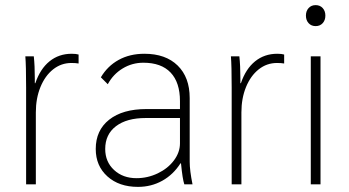

<svg xmlns="http://www.w3.org/2000/svg" viewBox="-20 -720 1362 750"><path d="M82 -378Q82 -463 79 -500H112Q116 -464 116 -412V-395H118Q137 -451 173.5 -480.5Q210 -510 260 -510Q277 -510 287 -507V-472Q275 -474 259 -474Q219 -474 187.5 -449Q156 -424 138 -380Q120 -336 120 -281V0H82Z M354 -138Q354 -211 406.5 -252.5Q459 -294 552 -294H683V-325Q683 -398 646.5 -436.5Q610 -475 540 -475Q496 -475 459 -452.5Q422 -430 401 -391L374 -418Q400 -462 443.5 -486Q487 -510 544 -510Q627 -510 674 -464Q721 -418 721 -337V-88Q721 -54 732 0H700Q693 -20 687 -82H685Q657 -38 614 -14Q571 10 519 10Q445 10 399.5 -31Q354 -72 354 -138ZM683 -160V-259H549Q475 -259 433 -227Q391 -195 391 -138Q391 -88 425.5 -56Q460 -24 513 -24Q557 -24 596.5 -43Q636 -62 659.5 -93.5Q683 -125 683 -160Z M885 -378Q885 -463 882 -500H915Q919 -464 919 -412V-395H921Q940 -451 976.5 -480.5Q1013 -510 1063 -510Q1080 -510 1090 -507V-472Q1078 -474 1062 -474Q1022 -474 990.5 -449Q959 -424 941 -380Q923 -336 923 -281V0H885Z M1175 -659Q1175 -677 1185.5 -688.5Q1196 -700 1213 -700Q1230 -700 1240.5 -688.5Q1251 -677 1251 -659Q1251 -641 1240.5 -629.5Q1230 -618 1213 -618Q1196 -618 1185.5 -629.5Q1175 -641 1175 -659ZM1194 -500H1232V0H1194Z"/></svg>

Font: Sarabun Thin
Style: Regular
Weight: 250
Designer: Suppakit Chalermlarp | Katatrad Co.,Ltd.
Foundry: Cadson Demak Co.,Ltd.
Version: Version 1.000; ttfautohint (v1.6)